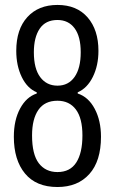

<svg xmlns="http://www.w3.org/2000/svg" viewBox="-20 -749 465 778"><path d="M212.9 8.8Q126.5 8.8 81.3 -45.9Q36.1 -100.6 36.1 -194.8Q36.1 -262.2 61.5 -309.3Q86.9 -356.4 128.9 -370.1V-375Q90.3 -391.1 68.1 -437Q45.9 -482.9 45.9 -543Q45.9 -630.4 90.8 -679.7Q135.7 -729 212.9 -729Q291 -729 335 -678.5Q378.9 -627.9 378.9 -543Q378.9 -483.4 356.2 -437.5Q333.5 -391.6 294.9 -375V-370.1Q338.4 -356 363.8 -308.1Q389.2 -260.3 389.2 -194.8Q389.2 -96.2 342 -43.7Q294.9 8.8 212.9 8.8ZM109.9 -200.2Q109.9 -123.5 137.2 -87.6Q164.6 -51.8 212.9 -51.8Q264.2 -51.8 289.1 -90.6Q314 -129.4 314 -200.2Q314 -270 287.4 -305.4Q260.7 -340.8 212.9 -340.8Q161.1 -340.8 135.5 -303.7Q109.9 -266.6 109.9 -200.2ZM117.2 -537.1Q117.2 -470.7 143.1 -436.3Q168.9 -401.9 212.9 -401.9Q257.3 -401.9 282.2 -437.3Q307.1 -472.7 307.1 -537.1Q307.1 -601.1 282.2 -634.5Q257.3 -668 212.9 -668Q164.6 -668 140.9 -632.8Q117.2 -597.7 117.2 -537.1Z"/></svg>

Font: Lumene Sans Condensed
Style: Regular
Weight: 400
Width: 3
Designer: Deni Anggara
Version: Version 1.003;Glyphs 3.1.2 (3151)